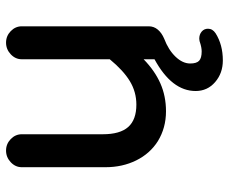

<svg xmlns="http://www.w3.org/2000/svg" viewBox="-81 -470 757 635"><g transform="rotate(-90 297.5 -152.5)"><path d="M314 116Q314 37 419 -20V-56Q381 -19 339 -0.5Q297 18 247 18Q192 18 148 -9Q107 -35 84.5 -80.5Q62 -126 62 -182V-459Q62 -480 78.5 -495.5Q95 -511 117 -511Q139 -511 155 -495.5Q171 -480 171 -459V-191Q171 -134 195 -107Q219 -80 269 -80Q311 -80 346.5 -101.5Q382 -123 419 -168V-459Q419 -480 435.5 -495.5Q452 -511 474 -511Q496 -511 512 -495.5Q528 -480 528 -459V-39Q528 -22 517 -9Q506 4 487 12Q450 26 427.5 49.5Q405 73 405 98Q405 119 414 127.5Q423 136 445 136Q458 136 476 130L479 129L487 128Q501 128 510.5 136Q520 144 520 157Q520 172 505 182Q467 206 415 206Q373 206 343.5 180.5Q314 155 314 116Z"/></g></svg>

Font: 寒蝉全圆体 Bold
Style: Regular
Weight: 700
Designer: Warren2060
      Designed by Motoya company      

      [Varela Round]
      Joe Prince(Latin component); Avraham Cornf
Foundry: ChillType
Version: Version 3.200